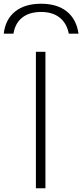

<svg xmlns="http://www.w3.org/2000/svg" viewBox="-80 -1007 440 1027"><path d="M140 -987Q226 -987 277.5 -945.5Q329 -904 340 -827H288Q277 -883 239 -913Q201 -943 140 -943Q77 -943 39 -913Q1 -883 -8 -827H-60Q-51 -904 1 -945.5Q53 -987 140 -987ZM112 0V-730H163V0Z"/></svg>

Font: M PLUS 1 Light
Style: Regular
Weight: 300
Designer: Coji Morishita
Foundry: UNDERFOREST DESIGN
Version: Version 1.001